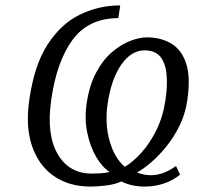

<svg xmlns="http://www.w3.org/2000/svg" viewBox="-20 -679 733 709"><path d="M645 -34Q616 -11 582.5 -0.5Q549 10 515 10Q466 10 428 -9Q405 2 372 6Q339 10 315 10Q234 10 178 -29.5Q122 -69 98 -140.5Q74 -212 88 -309Q106 -437 155 -513.5Q204 -590 274 -624.5Q344 -659 424 -659L417 -612Q307 -612 248 -532Q189 -452 169 -309Q151 -182 193 -110Q235 -38 319 -38Q333 -38 351 -39Q369 -40 385 -44Q358 -61 335.5 -99Q313 -137 302.5 -187.5Q292 -238 299 -291Q309 -362 334.5 -410Q360 -458 393.5 -486.5Q427 -515 461 -528Q495 -541 522 -541Q574 -541 612 -518.5Q650 -496 667 -446Q684 -396 672 -311Q665 -260 643.5 -216Q622 -172 593.5 -137Q565 -102 536.5 -78Q508 -54 486 -42Q512 -32 537 -32Q583 -32 630 -66ZM377 -293Q367 -220 385 -157.5Q403 -95 441 -63Q470 -80 501.5 -114.5Q533 -149 557.5 -198.5Q582 -248 591 -310Q599 -363 595 -404.5Q591 -446 572 -469.5Q553 -493 514 -493Q464 -493 427 -439Q390 -385 377 -293Z"/></svg>

Font: Arsenal SC
Style: Italic
Weight: 400
Italic angle: -9.10001°
Designer: Andrij Shevchenko
Foundry: Stairsfor
Version: Version 2.001; ttfautohint (v1.8.4.7-5d5b)